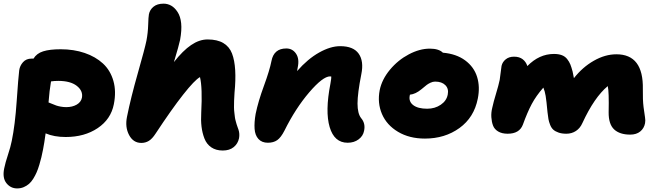

<svg xmlns="http://www.w3.org/2000/svg" viewBox="-48 -780 3674 1061"><path d="M46.9 261.2Q10.7 261.2 -12.5 232.2Q-35.6 203.1 -24.9 150.9Q-18.6 119.1 -3.9 75Q10.7 30.8 17.1 -2Q35.2 -89.4 44.2 -220.7Q53.2 -352.1 58.1 -391.1Q61.5 -416.5 79.1 -436.3Q96.7 -456.1 126 -456.1H137.2Q154.3 -484.9 190.4 -496.3Q226.6 -507.8 287.1 -507.8Q359.9 -507.8 419.9 -487.3Q480 -466.8 521 -429Q562 -391.1 578.6 -333Q595.2 -274.9 581.1 -204.1Q564.9 -121.1 491.9 -72Q418.9 -22.9 314.9 -22.9Q251 -22.9 204.1 -43Q196.8 11.2 189.9 45.9Q185.1 70.3 180.7 88.9Q176.3 107.4 169.2 131.1Q162.1 154.8 154.5 172.1Q147 189.5 136 207.3Q125 225.1 112.3 236.1Q99.6 247.1 83 254.2Q66.4 261.2 46.9 261.2ZM273.9 -333Q251 -333 233.9 -330.1Q225.1 -279.8 220.2 -213.9Q225.6 -211.9 239.7 -206.1Q253.9 -200.2 262.7 -197Q271.5 -193.8 286.9 -190.9Q302.2 -188 317.9 -188Q352.1 -188 376 -201.9Q399.9 -215.8 404.8 -240.2Q411.6 -277.8 376.5 -305.4Q341.3 -333 273.9 -333Z M732.9 9.8Q688.5 9.8 665.3 -33.9Q642.1 -77.6 653.8 -134.8Q674.8 -239.7 713.9 -376.7Q752.9 -513.7 761.2 -555.2Q769.5 -598.6 770.8 -642.1Q772 -685.5 774.9 -701.2Q779.8 -726.1 800.3 -742.9Q820.8 -759.8 856 -759.8Q878.4 -759.8 897.9 -748.8Q917.5 -737.8 933.3 -713.6Q949.2 -689.5 953.1 -651.6Q957 -613.8 947.3 -560.1Q940.9 -529.3 913.1 -437Q962.9 -500.5 1008.3 -531.2Q1053.7 -562 1099.1 -562Q1152.8 -562 1186.3 -542Q1219.7 -522 1234.1 -484.4Q1248.5 -446.8 1251.7 -392.1Q1254.9 -337.4 1248 -268.1Q1246.1 -244.1 1245.6 -222.9Q1245.1 -201.7 1245.1 -187Q1245.1 -172.4 1247.3 -155.8Q1249.5 -139.2 1250.2 -131.3Q1251 -123.5 1254.9 -109.9Q1258.8 -96.2 1259.5 -93.3Q1260.3 -90.3 1265.1 -76.9Q1270 -63.5 1270 -63Q1277.3 -41 1272.9 -16.1Q1266.6 14.2 1243.4 33Q1220.2 51.8 1183.1 51.8Q1145.5 51.8 1119.6 34.2Q1093.8 16.6 1081.8 -14.4Q1069.8 -45.4 1065.7 -80.1Q1061.5 -114.7 1064 -157.2Q1071.3 -295.9 1057.1 -354Q1027.8 -337.9 964.1 -257.1Q900.4 -176.3 812 -42Q793 -12.7 774.4 -1.5Q755.9 9.8 732.9 9.8Z M1873 8.8Q1799.3 8.8 1773.7 -77.9Q1748 -164.6 1777.8 -316.9Q1783.7 -350.1 1782.7 -356.9Q1780.8 -357.9 1775.9 -357.9Q1736.3 -357.9 1660.6 -269.5Q1585 -181.2 1523.9 -58.1Q1504.4 -20 1483.9 -5.6Q1463.4 8.8 1432.1 8.8Q1398.9 8.8 1380.1 -12Q1361.3 -32.7 1358.9 -68.1Q1356.4 -103.5 1364.7 -150.9Q1378.9 -219.7 1410.4 -305.4Q1441.9 -391.1 1452.1 -442.9Q1465.3 -512.2 1534.2 -512.2Q1568.4 -512.2 1587.9 -483.4Q1607.4 -454.6 1597.2 -407.2Q1596.7 -403.3 1595.2 -395.8Q1593.8 -388.2 1593.8 -387.2Q1652.8 -454.6 1715.6 -489.7Q1778.3 -524.9 1832 -524.9Q1904.8 -524.9 1934.1 -483.4Q1963.4 -441.9 1948.7 -370.1Q1927.7 -263.7 1927.7 -208Q1927.7 -152.3 1947.8 -127Q1972.7 -97.7 1963.9 -57.1Q1958.5 -28.3 1933.6 -9.8Q1908.7 8.8 1873 8.8Z M2300.3 -14.2Q2214.4 -14.2 2151.6 -51.5Q2088.9 -88.9 2062.7 -150.1Q2036.6 -211.4 2050.3 -282.2Q2062.5 -341.3 2106.9 -394.8Q2151.4 -448.2 2211.2 -479.7Q2271 -511.2 2327.1 -511.2Q2377 -511.2 2399.4 -488.8Q2473.6 -482.4 2522.5 -446.3Q2571.3 -410.2 2588.4 -355.2Q2605.5 -300.3 2592.3 -234.9Q2571.8 -130.9 2491 -72.5Q2410.2 -14.2 2300.3 -14.2ZM2216.3 -252Q2209.5 -218.8 2235.6 -199Q2261.7 -179.2 2312.5 -179.2Q2355.5 -179.2 2387.7 -201.2Q2419.9 -223.1 2426.3 -257.8Q2432.6 -289.6 2413.1 -309.3Q2393.6 -329.1 2356.4 -329.1Q2343.8 -329.1 2330.6 -322.8Q2317.4 -316.4 2309.8 -310.5Q2302.2 -304.7 2281.2 -287.1Q2248.5 -259.8 2217.3 -256.8Q2217.3 -255.9 2216.8 -254.4Q2216.3 -252.9 2216.3 -252Z M2757.3 -41Q2725.6 -41 2704.8 -53.5Q2684.1 -65.9 2676.5 -86.2Q2668.9 -106.4 2667.2 -132.3Q2665.5 -158.2 2672.4 -185.1Q2679.2 -216.8 2693.1 -262.5Q2707 -308.1 2713.4 -338.9Q2715.8 -352.1 2718.5 -377.7Q2721.2 -403.3 2723.6 -416Q2728.5 -437.5 2746.6 -452.1Q2764.6 -466.8 2792.5 -466.8Q2822.3 -466.8 2840.6 -452.4Q2858.9 -438 2866.2 -415Q2931.6 -481.9 3013.2 -481.9Q3038.6 -481.9 3056.6 -475.1Q3074.7 -468.3 3086.2 -453.6Q3097.7 -439 3103.8 -423.8Q3109.9 -408.7 3116.2 -384.8Q3121.1 -364.3 3123.5 -348.1Q3170.9 -408.7 3233.4 -444.3Q3295.9 -480 3358.4 -480Q3508.3 -480 3504.4 -287.1Q3503.4 -228.5 3508.3 -188.5Q3513.2 -148.4 3516.4 -131.6Q3519.5 -114.7 3516.6 -99.1Q3511.2 -70.8 3490 -53.5Q3468.8 -36.1 3434.6 -36.1Q3376.5 -36.1 3345.7 -64.9Q3314.9 -93.8 3315.4 -159.2Q3317.9 -273.4 3310.5 -304.2Q3236.3 -242.7 3170.4 -100.1Q3157.7 -71.3 3134.5 -56.2Q3111.3 -41 3081.5 -41Q3056.6 -41 3038.6 -47.4Q3020.5 -53.7 3009.8 -63.2Q2999 -72.8 2992.2 -89.8Q2985.4 -106.9 2982.7 -121.8Q2980 -136.7 2977.5 -160.2Q2971.7 -223.6 2967.3 -250Q2962.9 -276.4 2954.6 -295.9Q2914.6 -250.5 2890.4 -205.1Q2866.2 -159.7 2841.3 -90.8Q2822.3 -41 2757.3 -41Z"/></svg>

Font: Shantell Sans Irregular
Style: Italic
Weight: 800
Italic angle: -11.31°
Designer: Stephen Nixon, Anya Danilova, Shantell Martin
Foundry: Arrow Type
Version: Version 1.006;[9816181b4]